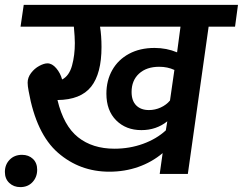

<svg xmlns="http://www.w3.org/2000/svg" viewBox="-58 -711 993 785"><path d="M903 -602H795L710 0H595L607 -85Q563 -48 507.5 -28.5Q452 -9 389 -9Q268 -9 179 -86.5Q90 -164 59 -339Q55 -360 55 -373Q55 -394 69 -412.5Q83 -431 102.5 -441.5Q122 -452 136 -452Q155 -452 172 -432Q189 -412 196 -386Q225 -401 236.5 -443Q248 -485 248 -535Q248 -558 244 -602H26L39 -691H915ZM680 -602H351Q357 -565 357 -519Q357 -410 314.5 -356.5Q272 -303 177 -302Q202 -197 261 -150Q320 -103 410 -103Q472 -103 527 -123Q582 -143 620 -178L626 -215Q581 -179 520 -179Q457 -179 417 -219Q377 -259 377 -328Q377 -382 401 -424.5Q425 -467 469.5 -491Q514 -515 574 -515Q623 -515 666 -497ZM637 -300 655 -425Q627 -438 593 -438Q541 -438 510.5 -410Q480 -382 480 -335Q480 -299 499 -280Q518 -261 551 -261Q576 -261 599 -271.5Q622 -282 637 -300ZM-38 -8Q-38 -38 -18.5 -58Q1 -78 32 -78Q59 -78 76.5 -61.5Q94 -45 94 -17Q94 13 75 33.5Q56 54 25 54Q-2 54 -20 37Q-38 20 -38 -8Z"/></svg>

Font: FiraGO Medium
Style: Italic
Weight: 500
Italic angle: -8°
Designer: bBox Type GmbH
Foundry: bBox Type GmbH
Version: Version 1.001